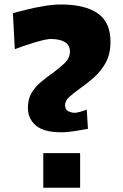

<svg xmlns="http://www.w3.org/2000/svg" viewBox="-20 -871 558 873"><path d="M258.8 -269.5Q178.7 -269.5 142.8 -300.5Q106.9 -331.5 106.9 -381.3Q106.9 -419.4 122.8 -447Q138.7 -474.6 164.1 -496.3Q189.5 -518.1 217.8 -537.6Q249 -560.5 273.4 -583.5Q297.9 -606.4 297.9 -636.7Q297.9 -692.4 211.9 -693.8Q191.9 -693.8 145 -680.2Q98.1 -666.5 47.4 -647.5L38.6 -811.5Q64 -818.4 102.1 -827.6Q140.1 -836.9 181.4 -843.8Q222.7 -850.6 257.3 -850.6Q366.7 -850.6 424.6 -810.1Q482.4 -769.5 482.4 -681.2Q482.4 -624.5 460 -584.7Q437.5 -544.9 405.3 -517.1Q373 -489.3 343.3 -468.3Q315.9 -448.7 295.9 -430.9Q275.9 -413.1 275.9 -393.1Q275.9 -372.6 289.6 -365.7Q303.2 -358.9 318.8 -357.9Q327.1 -357.9 344 -362.5Q360.8 -367.2 374.5 -372.6L379.9 -285.2Q359.4 -281.2 323 -275.4Q286.6 -269.5 258.8 -269.5ZM176.8 -174.7H344.3V-17.3H176.8Z"/></svg>

Font: Pinar-DS3-FD ExtraBold
Style: Regular
Weight: 800
Designer: Amin Abedi
Version: Version 3.000